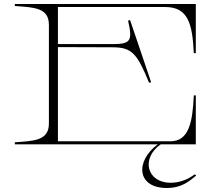

<svg xmlns="http://www.w3.org/2000/svg" viewBox="-20 -720 1105 958"><path d="M804 -685C917 -685 940 -605 947 -455H957V-700H54V-690C150 -683 224 -682 224 -596V-104C224 -18 150 -17 54 -10V0H767C653 85 663 218 812 218C890 218 927 181 959 156L952 150C929 167 886 192 832 192C712 192 682 70 782 0H957V-244H947C941 -106 921 -15 830 -15H269V-485L542 -484C638 -484 664 -453 724 -307L734 -310L629 -620L619 -617C642 -517 633 -500 542 -500H269V-685Z"/></svg>

Font: Sprat Extended Thin
Style: Regular
Weight: 100
Width: 9
Designer: Ethan Nakache
Foundry: Collletttivo
Version: Version 2.000;Glyphs 3.2 (3217)